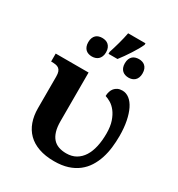

<svg xmlns="http://www.w3.org/2000/svg" viewBox="-199 -976 1032 1114"><g transform="rotate(30 316.5 -419.0)"><path d="M330.1 9.8Q271 9.8 226.8 -5.9Q182.6 -21.5 153.8 -50.3Q125 -79.1 110.6 -119.6Q96.2 -160.2 96.2 -210V-421.9Q96.2 -441.9 91.8 -453.9Q87.4 -465.8 78.9 -472.4Q70.3 -479 57.4 -481Q44.4 -482.9 26.9 -482.9V-536.1H247.1V-210Q247.1 -170.9 255.4 -143.3Q263.7 -115.7 279.1 -98.4Q294.4 -81.1 317.1 -73Q339.8 -64.9 368.2 -64.9Q405.8 -64.9 433.1 -80.8Q460.4 -96.7 478.5 -125.2Q496.6 -153.8 505.4 -193.6Q514.2 -233.4 514.2 -280.8Q514.2 -328.6 502.7 -362.1Q491.2 -395.5 474.1 -417.5Q457 -439.5 437.3 -451.2Q417.5 -462.9 400.9 -467.8Q400.9 -483.4 405.3 -497.3Q409.7 -511.2 418.2 -521.5Q426.8 -531.7 439.7 -537.8Q452.6 -543.9 470.2 -543.9Q495.6 -543.9 517.1 -527.3Q538.6 -510.7 554 -479.7Q569.3 -448.7 578.1 -404.8Q586.9 -360.8 586.9 -306.2Q586.9 -267.1 582.3 -228.5Q577.6 -189.9 566.2 -154.8Q554.7 -119.6 535.6 -89.6Q516.6 -59.6 488 -37.4Q459.5 -15.1 420.7 -2.7Q381.8 9.8 330.1 9.8ZM293 -701.2Q297.9 -716.3 303.5 -734.9Q309.1 -753.4 314.5 -773.2Q319.8 -793 324.5 -812.3Q329.1 -831.5 332 -848.1H448.2V-837.9Q441.4 -822.3 430.4 -803Q419.4 -783.7 406.2 -763.4Q393.1 -743.2 379.4 -723.6Q365.7 -704.1 353 -688H293ZM157.2 -688Q157.2 -705.1 162.1 -717Q167 -729 175 -736.3Q183.1 -743.7 193.8 -746.8Q204.6 -750 216.3 -750Q228 -750 238.8 -746.8Q249.5 -743.7 257.8 -736.3Q266.1 -729 271.2 -717Q276.4 -705.1 276.4 -688Q276.4 -671.4 271.2 -659.4Q266.1 -647.5 257.8 -640.1Q249.5 -632.8 238.8 -629.4Q228 -626 216.3 -626Q204.6 -626 193.8 -629.4Q183.1 -632.8 175 -640.1Q167 -647.5 162.1 -659.4Q157.2 -671.4 157.2 -688ZM402.3 -688Q402.3 -705.1 407.2 -717Q412.1 -729 420.4 -736.3Q428.7 -743.7 439.5 -746.8Q450.2 -750 462.4 -750Q473.6 -750 484.1 -746.8Q494.6 -743.7 502.9 -736.3Q511.2 -729 516.1 -717Q521 -705.1 521 -688Q521 -671.4 516.1 -659.4Q511.2 -647.5 502.9 -640.1Q494.6 -632.8 484.1 -629.4Q473.6 -626 462.4 -626Q450.2 -626 439.5 -629.4Q428.7 -632.8 420.4 -640.1Q412.1 -647.5 407.2 -659.4Q402.3 -671.4 402.3 -688Z"/></g></svg>

Font: Droids
Style: b
Weight: 700
Foundry: Ascender Corporation
Version: Version 1.00 build 113